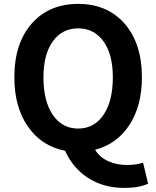

<svg xmlns="http://www.w3.org/2000/svg" viewBox="-20 -756 792 973"><path d="M609.4 196.3Q502.9 196.3 422.9 143.6Q348.6 93.8 309.6 7.8Q192.4 -14.6 123 -112.3Q52.7 -211.9 52.7 -364.3Q52.7 -538.1 142.6 -638.7Q230.5 -736.3 376 -736.3Q521.5 -736.3 609.4 -638.7Q699.2 -537.1 699.2 -364.3Q699.2 -218.8 634.8 -121.1Q571.3 -25.4 461.9 2.9Q485.4 42 532.2 62.5Q573.2 80.1 626 80.1Q669.9 80.1 705.1 68.4L730.5 174.8Q685.5 196.3 609.4 196.3ZM376 -104.5Q457 -104.5 504.4 -173.8Q551.8 -243.2 551.8 -364.3Q551.8 -480.5 504.4 -546.4Q457 -612.3 376 -612.3Q294.9 -612.3 247.6 -546.4Q200.2 -480.5 200.2 -364.3Q200.2 -243.2 247.6 -173.8Q294.9 -104.5 376 -104.5Z"/></svg>

Font: Bpmf GenYo Gothic B
Style: B
Weight: 700
Foundry: But Ko
Version: Version 1.320